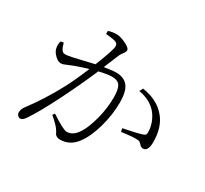

<svg xmlns="http://www.w3.org/2000/svg" viewBox="-154 -982 1307 1224"><g transform="rotate(30 500.0 -369.5)"><path d="M321.3 -723.6V-746.1Q350.6 -755.9 379.9 -755.9Q410.2 -755.9 450.2 -736.3Q490.2 -716.8 490.2 -700.2Q490.2 -688.5 477.5 -671.9Q464.8 -655.3 460.9 -646.5Q446.3 -611.3 414.1 -533.2Q470.7 -543 501 -543Q558.6 -543 587.4 -507.3Q616.2 -471.7 616.2 -388.7Q616.2 -297.9 589.8 -204.6Q563.5 -111.3 522.5 -56.6Q475.6 6.8 403.3 6.8Q387.7 6.8 378.4 1.5Q369.1 -3.9 365.7 -9.3Q362.3 -14.6 353.5 -31.2Q337.9 -58.6 282.2 -105.5L293 -121.1Q389.6 -57.6 415 -57.6Q462.9 -57.6 497.1 -114.3Q523.4 -155.3 544.9 -235.8Q566.4 -316.4 566.4 -398.4Q566.4 -457 550.3 -481.9Q534.2 -506.8 492.2 -506.8Q458 -506.8 397.5 -492.2Q342.8 -364.3 272.5 -224.1Q202.1 -84 151.4 -8.8Q133.8 17.6 115.2 17.6Q106.4 17.6 97.7 8.8Q88.9 0 88.9 -13.7Q88.9 -35.2 103.5 -55.7Q189.5 -168.9 260.7 -302.7Q293.9 -363.3 340.8 -476.6Q300.8 -465.8 245.1 -445.3Q228.5 -439.5 210.4 -431.2Q192.4 -422.9 182.6 -419.9Q172.9 -417 162.1 -417Q143.6 -417 121.1 -438.5Q98.6 -460 92.8 -482.4Q85.9 -510.7 93.8 -537.1L115.2 -541Q116.2 -538.1 118.7 -529.3Q121.1 -520.5 122.6 -516.6Q124 -512.7 127 -505.9Q129.9 -499 132.8 -495.6Q135.7 -492.2 139.6 -487.8Q143.6 -483.4 148.9 -481.9Q154.3 -480.5 160.2 -480.5Q173.8 -480.5 205.6 -486.8Q237.3 -493.2 286.6 -505.4Q335.9 -517.6 359.4 -522.5Q413.1 -656.2 413.1 -684.6Q413.1 -704.1 397.5 -710.9Q380.9 -718.8 321.3 -723.6ZM686.5 -514.6 700.2 -540Q811.5 -522.5 869.1 -454.1Q926.8 -389.6 926.8 -276.4Q926.8 -208 888.7 -208Q875 -208 862.8 -222.7Q850.6 -237.3 836.9 -239.3Q807.6 -243.2 715.8 -230.5L710.9 -254.9Q806.6 -273.4 844.7 -286.1Q860.4 -291 864.3 -299.3Q868.2 -307.6 866.2 -328.1Q861.3 -387.7 824.2 -438.5Q777.3 -499 686.5 -514.6Z"/></g></svg>

Font: GenYoMin TW TTF Light
Style: Regular
Weight: 300
Version: Version 1.300